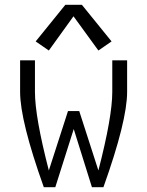

<svg xmlns="http://www.w3.org/2000/svg" viewBox="-20 -782 615 802"><path d="M163 0Q64 -277 64 -398V-530H126V-398Q126 -294 184 -70L264 -318H311L391 -70Q449 -294 449 -398V-530H511V-398Q511 -277 412 0H364L288 -243L211 0ZM184 -571 129 -609 253 -762H322L446 -609L391 -571L287 -714Z"/></svg>

Font: Jozsika Light
Style: Regular
Weight: 300
Monospace: yes
Designer: Belleve Invis
Foundry: Belleve Invis
Version: 2.1.0